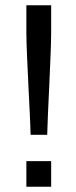

<svg xmlns="http://www.w3.org/2000/svg" viewBox="-20 -708 288 728"><path d="M96 -197H159C160 -264 174 -503 174 -585V-688H80V-585C80 -503 95 -264 96 -197ZM80 -97V0H174V-97Z"/></svg>

Font: Saira UNSAM
Style: Regular
Weight: 400
Designer: Hector Gatti with collaboration of the Omnibus-Type team
Foundry: Omnibus-Type
Version: Version 0.072;PS 000.072;hotconv 1.0.88;makeotf.lib2.5.64775